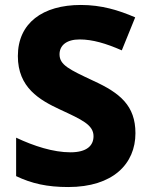

<svg xmlns="http://www.w3.org/2000/svg" viewBox="-20 -744 603 774"><path d="M526 -207C526 -318 464 -369 357 -418C259 -464 220 -482 220 -525C220 -560 247 -585 301 -585C353 -585 407 -569 471 -541L525 -674C458 -703 389 -724 306 -724C152 -724 52 -651 52 -518C52 -391 139 -341 223 -302C309 -262 357 -241 357 -195C357 -157 330 -130 264 -130C195 -130 117 -155 45 -189V-34C108 -4 170 10 255 10C436 10 526 -84 526 -207Z"/></svg>

Font: Noto Sans Arabic UI XBd
Style: Regular
Weight: 800
Designer: Monotype Design Team, Nadine Chahine and Nizar Qandah
Foundry: Monotype Imaging Inc.
Version: Version 2.010